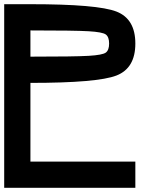

<svg xmlns="http://www.w3.org/2000/svg" viewBox="-20 -895 790 915"><path d="M125 -125H625V0H0V-875H125Q445.3 -875 535.2 -839.8Q625 -804.7 625 -687.5Q625 -570.3 535.2 -535.2Q445.3 -500 125 -500ZM125 -625Q335.9 -625 402.3 -628.9Q468.8 -632.8 484.4 -644.5Q500 -656.2 500 -687.5Q500 -718.8 484.4 -730.5Q468.8 -742.2 402.3 -746.1Q335.9 -750 125 -750Z"/></svg>

Font: CraftyPE
Style: Regular
Weight: 400
Designer: Erek Butcher
Foundry: Haunted Coop
Version: Version 0.018;April 4, 2024;FontCreator 15.0.0.2962 64-bit